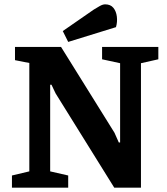

<svg xmlns="http://www.w3.org/2000/svg" viewBox="-20 -864 769 884"><path d="M35 0V-56L115 -75V-574L49 -587V-648H261L507 -253L527 -208H533V-573L450 -591V-648H709V-591L629 -573V0H506L236 -434L217 -474H211V-75L294 -56V0ZM294 -671 269 -721 412 -820Q425 -828 439 -836Q453 -844 464 -844Q489 -844 502 -828Q515 -812 518 -787.5Q521 -763 514 -739Z"/></svg>

Font: Faustina
Style: Bold
Weight: 700
Designer: Alfonso Garcia
Foundry: http://www.omnibus-type.com
Version: Version 1.200